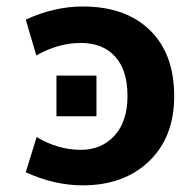

<svg xmlns="http://www.w3.org/2000/svg" viewBox="-20 -554 579 586"><path d="M91.8 -135.7Q157.2 -96.7 226.6 -96.7Q290 -96.7 329.6 -140.1Q369.1 -183.6 369.1 -260.7Q369.1 -339.8 331.5 -381.3Q293.9 -422.9 226.6 -422.9Q158.2 -422.9 90.8 -384.8L58.6 -494.1Q145.5 -534.2 232.4 -534.2Q363.3 -534.2 437.5 -461.9Q511.7 -389.6 511.7 -260.7Q511.7 -135.7 435.1 -62Q358.4 11.7 232.4 11.7Q145.5 11.7 58.6 -28.3ZM152.3 -199.2V-323.2H274.4V-199.2Z"/></svg>

Font: Gen Shin Gothic Bold
Style: Bold
Weight: 700
Designer: [Source Han Sans]
Ryoko NISHIZUKA  (kana & ideographs); Paul D. Hunt (Latin, Greek & Cyrillic); Wenlong ZHANG  (bopomofo
Version: Version 1.002.20150607